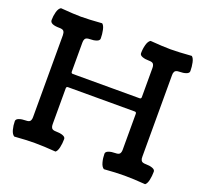

<svg xmlns="http://www.w3.org/2000/svg" viewBox="-126 -884 1111 1039"><g transform="rotate(20 429.5 -364.5)"><path d="M55.2 5.4Q42 -2.4 35.6 -25.9Q29.3 -49.3 29.3 -74.2Q29.3 -85.9 45.4 -91.8Q61.5 -97.7 84 -97.7Q103 -97.7 108.9 -105.7Q114.7 -113.8 114.7 -128.4V-600.1Q114.7 -614.7 108.9 -622.8Q103 -630.9 84 -630.9Q29.3 -630.9 29.3 -656.2Q29.3 -680.2 35.6 -703.4Q42 -726.6 55.2 -733.9Q136.2 -727.5 171.9 -727.5Q216.3 -727.5 292.5 -733.4Q303.2 -725.6 308.3 -702.1Q313.5 -678.7 313.5 -653.3Q313.5 -641.6 297.4 -635.7Q281.2 -629.9 258.8 -629.9Q248 -629.9 241.2 -627.2Q234.4 -624.5 231.7 -619.1Q229 -613.8 228.3 -609.6Q227.5 -605.5 227.5 -598.1V-431.6Q227.5 -421.4 236.8 -421.4H621.6Q630.9 -421.4 630.9 -431.6V-599.1Q630.9 -613.8 625 -621.8Q619.1 -629.9 600.1 -629.9Q577.6 -629.9 561.5 -635.7Q545.4 -641.6 545.4 -653.3Q545.4 -678.7 551.8 -702.1Q558.1 -725.6 571.3 -733.4Q646.5 -727.5 688 -727.5Q732.4 -727.5 808.6 -733.4Q819.3 -725.6 824.5 -702.1Q829.6 -678.7 829.6 -653.3Q829.6 -641.6 813.5 -635.7Q797.4 -629.9 774.9 -629.9Q764.2 -629.9 757.3 -627.2Q750.5 -624.5 747.8 -619.1Q745.1 -613.8 744.4 -609.6Q743.7 -605.5 743.7 -598.1V-129.4Q743.7 -122.1 744.4 -117.9Q745.1 -113.8 747.8 -108.4Q750.5 -103 757.3 -100.3Q764.2 -97.7 774.9 -97.7Q797.4 -97.7 813.5 -91.8Q829.6 -85.9 829.6 -74.2Q829.6 -48.8 824.5 -25.6Q819.3 -2.4 808.6 5.4Q738.8 0 688 0Q640.1 0 571.3 5.4Q558.1 -2.4 551.8 -25.9Q545.4 -49.3 545.4 -74.2Q545.4 -85.9 561.5 -91.8Q577.6 -97.7 600.1 -97.7Q619.1 -97.7 625 -105.7Q630.9 -113.8 630.9 -128.4V-335Q630.9 -345.2 621.6 -345.2H236.8Q227.5 -345.2 227.5 -335V-129.4Q227.5 -122.1 228.3 -117.9Q229 -113.8 231.7 -108.4Q234.4 -103 241.2 -100.3Q248 -97.7 258.8 -97.7Q281.2 -97.7 297.4 -91.8Q313.5 -85.9 313.5 -74.2Q313.5 -48.8 308.3 -25.6Q303.2 -2.4 292.5 5.4Q222.7 0 171.9 0Q124 0 55.2 5.4Z"/></g></svg>

Font: Coustard
Style: Regular
Weight: 400
Foundry: vernon adams
Version: Version 1.000